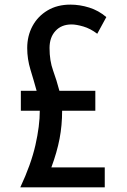

<svg xmlns="http://www.w3.org/2000/svg" viewBox="-20 -807 546 827"><path d="M67.4 0Q113.8 -99.1 132.6 -182.1Q151.4 -265.1 151.4 -330.1H69.8V-416H137.7Q125.5 -460.4 111.3 -506.6Q97.2 -552.7 97.2 -600.1Q97.2 -652.3 119.9 -694.6Q142.6 -736.8 184.6 -762Q226.6 -787.1 283.2 -787.1Q323.7 -787.1 364.3 -774.4Q404.8 -761.7 438 -733.4L398.9 -661.6Q369.1 -684.1 338.9 -692.9Q308.6 -701.7 288.1 -701.7Q244.6 -701.7 219 -673.8Q193.4 -646 193.4 -600.1Q193.4 -545.4 208.7 -503.2Q224.1 -460.9 235.8 -416H390.6V-330.1H247.6Q247.6 -267.1 236.6 -209.5Q225.6 -151.9 201.2 -85.9H431.2V0Z"/></svg>

Font: Voltaire
Style: Regular
Weight: 400
Designer: Yvonne Schüttler, Eben Sorkin, Emma Marichal
Foundry: Sorkin Type Co.
Version: Version 1.010; ttfautohint (v1.8.4.7-5d5b)